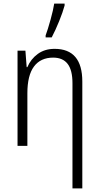

<svg xmlns="http://www.w3.org/2000/svg" viewBox="-20 -815 554 1073"><path d="M440 -359V238H385V-350Q385 -423 358 -458Q331 -493 277 -493Q207 -493 170 -443.5Q133 -394 133 -294V0H78V-532H122L129 -440H133Q152 -485 191 -513.5Q230 -542 285 -542Q440 -542 440 -359ZM235 -617Q247 -649 262.5 -705Q278 -761 283 -795H341V-784Q331 -747 310.5 -696.5Q290 -646 269 -606H235Z"/></svg>

Font: Noto Sans UI NarrowLight
Style: Regular
Weight: 300
Width: 4
Designer: Monotype Design Team
Foundry: Monotype Imaging Inc.
Version: Version 1.001